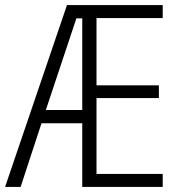

<svg xmlns="http://www.w3.org/2000/svg" viewBox="-21 -734 703 754"><path d="M618 0H302V-250H142L60 0H-1L242 -714H618V-663H358V-399H603V-349H358V-51H618ZM159 -302H302V-662H279Z"/></svg>

Font: Noto Sans Lao UI Cond Light
Style: Regular
Weight: 300
Width: 3
Designer: Monotype Design Team
Foundry: Monotype Imaging Inc.
Version: Version 2.000; ttfautohint (v1.8.4.7-5d5b)